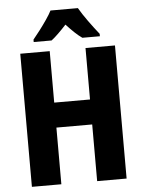

<svg xmlns="http://www.w3.org/2000/svg" viewBox="-61 -978 767 1026"><g transform="rotate(-5 322.5 -465.0)"><path d="M576 0H418V-304H226V0H68V-714H226V-438H418V-714H576ZM396 -930Q415 -897 443.5 -857.5Q472 -818 500 -783V-770H406Q386 -784 365.5 -803.5Q345 -823 322 -848Q299 -823 278.5 -803Q258 -783 241 -770H145V-783Q161 -802 181.5 -829Q202 -856 220.5 -883Q239 -910 249 -930Z"/></g></svg>

Font: Noto Sans Condensed ExtraBold
Style: Regular
Weight: 800
Width: 3
Designer: Monotype Design Team
Foundry: Monotype Imaging Inc.
Version: Version 2.013; ttfautohint (v1.8.4.7-5d5b)